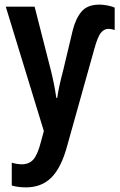

<svg xmlns="http://www.w3.org/2000/svg" viewBox="-20 -572 520 832"><path d="M411 -552Q428 -552 447.5 -548Q467 -544 477 -539V-442Q461 -447 450 -447Q432 -447 418 -431Q404 -415 389 -361L270 64Q245 155 202.5 197.5Q160 240 92 240Q76 240 60.5 238Q45 236 31 232V133Q41 136 52.5 138Q64 140 74 140Q107 140 125.5 118Q144 96 158 40L170 -4L5 -543H130L201 -265Q208 -237 214 -206.5Q220 -176 224 -148H228Q231 -171 237.5 -200.5Q244 -230 253 -264L295 -440Q308 -492 333.5 -522Q359 -552 411 -552Z"/></svg>

Font: Avrile Sans Condensed SemiBold
Style: Regular
Weight: 600
Width: 3
Designer: Monotype Design Team
Foundry: Monotype Imaging Inc.
Version: Version 2.001;September 10, 2019;FontCreator 11.5.0.2425 64-